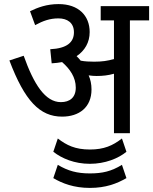

<svg xmlns="http://www.w3.org/2000/svg" viewBox="-20 -652 750 940"><path d="M428 -214C428 -240 423 -263 414 -283C428 -281 441 -280 453 -280C483 -280 510 -283 538 -291V0H616V-552H710V-622H473V-552H538V-363C507 -354 480 -350 441 -350C418 -350 396 -351 375 -355C369 -363 362 -370 355 -377C395 -404 419 -444 419 -495C419 -575 365 -632 267 -632C208 -632 164 -615 127 -597L152 -529C191 -550 224 -562 266 -562C309 -562 342 -541 342 -494C342 -445 308 -415 226 -411L233 -342C251 -343 268 -345 284 -348C323 -314 351 -273 351 -223C351 -174 321 -152 278 -152C202 -152 146 -238 96 -379L26 -356C101 -158 175 -81 284 -81C367 -81 428 -126 428 -214ZM420 150C494 150 559 124 599 91L577 26C532 61 489 80 420 80C348 80 306 59 263 26L241 91C283 124 345 150 420 150ZM420 268C498 268 552 247 599 220L577 155C525 187 481 197 420 197C358 197 313 185 263 155L241 220C285 246 342 268 420 268Z"/></svg>

Font: Noto Sans SemiCondensed
Style: Italic
Weight: 400
Width: 4
Italic angle: -12°
Designer: Monotype Design Team
Foundry: Monotype Imaging Inc.
Version: Version 2.013